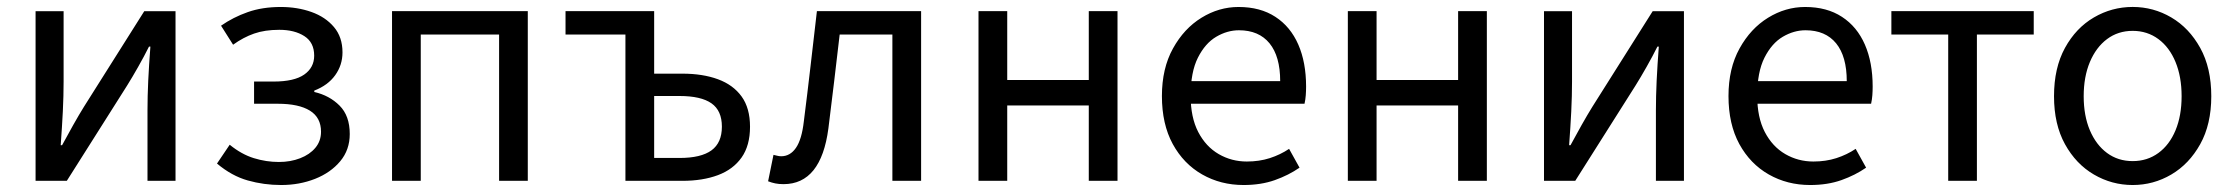

<svg xmlns="http://www.w3.org/2000/svg" viewBox="-20 -518 6400 550"><path d="M81.9 0V-486H162.2V-284.1Q162.2 -244.1 160 -198.9Q157.7 -153.8 153.9 -102.1H157.9Q172.3 -128.8 189.5 -159.5Q206.8 -190.2 220.5 -212.2L393.3 -486H482.8V0H402.5V-202.5Q402.5 -241.3 404.6 -286.7Q406.8 -332.2 410.8 -384.5H406.8Q393.1 -357 375.8 -326.5Q358.6 -296.1 344.2 -273.1L171.4 0Z M785.4 12Q736 12 690 -1Q643.9 -13.9 601.6 -49.5L638 -103.4Q671.6 -76 707 -65Q742.5 -54 778.9 -54Q812.3 -54 839.8 -64.7Q867.3 -75.3 883.4 -94.6Q899.6 -114 899.6 -140.7Q899.6 -181.2 867.8 -201Q836 -220.8 775.6 -220.8H707.8V-284.4H764Q822.6 -284.4 851.3 -304.3Q880 -324.3 880 -358.6Q880 -396.4 851.9 -414.5Q823.7 -432.6 780.1 -432.6Q738.5 -432.6 707.8 -421.8Q677.1 -411.1 647.7 -389.9L613.2 -444.4Q648.1 -468.7 689.7 -483.3Q731.2 -498 784.4 -498Q831.9 -498 872.1 -483.7Q912.3 -469.4 936.7 -440.5Q961.1 -411.7 961.1 -368Q961.1 -331.7 940.2 -302.6Q919.4 -273.6 880.3 -258.5V-254.5Q923.8 -244.5 952.8 -215.4Q981.9 -186.3 981.9 -134.1Q981.9 -88.8 954.6 -56.1Q927.3 -23.4 882.6 -5.7Q837.8 12 785.4 12Z M1103 0V-486.1H1491.9V0H1409.7V-419.1H1185.3V0Z M1771.6 0V-419.1H1600V-486.1H1853.9V-307H1935Q1992.9 -307 2036.6 -291Q2080.2 -275 2104.4 -241.6Q2128.5 -208.2 2128.5 -154.9Q2128.5 -101.2 2104.4 -66.9Q2080.2 -32.6 2036.6 -16.3Q1992.9 0 1935 0ZM1853.9 -65.5H1926.5Q1988.2 -65.5 2018.1 -87.3Q2047.9 -109.1 2047.9 -155.2Q2047.9 -201 2018.1 -222Q1988.2 -243 1926.5 -243H1853.9Z M2224.5 9.5Q2211.2 9.5 2201 7.4Q2190.9 5.4 2180.3 1.3L2195.7 -74.4Q2201 -73.4 2206.3 -71.9Q2211.5 -70.4 2217.9 -70.4Q2243.5 -70.4 2260.1 -94.5Q2276.8 -118.6 2282.7 -170.7Q2292.7 -249.2 2301.8 -328.2Q2310.8 -407.1 2320.1 -486.1H2618.6V0H2536.3V-419.1H2385.3Q2377.4 -352.4 2369.5 -284.8Q2361.6 -217.2 2353 -150.1Q2342.5 -70.5 2310.4 -30.5Q2278.2 9.5 2224.5 9.5Z M2783 0V-486.1H2865.3V-288.8H3098.9V-486.1H3181.2V0H3098.9V-215.9H2865.3V0Z M3542.4 12Q3476.8 12 3423.7 -18.3Q3370.5 -48.6 3339.4 -105.5Q3308.4 -162.5 3308.4 -242.9Q3308.4 -322.1 3340.1 -379.2Q3371.7 -436.4 3421.8 -467.2Q3471.8 -498 3527.9 -498Q3590.3 -498 3633.5 -469.7Q3676.8 -441.5 3699.1 -390.3Q3721.4 -339.2 3721.4 -270Q3721.4 -257.5 3720.5 -245.2Q3719.6 -232.9 3716.9 -220.8H3367.3V-285.6H3647.2Q3647.2 -356.4 3616.7 -393.9Q3586.1 -431.3 3529.1 -431.3Q3495.7 -431.3 3464 -412.7Q3432.3 -394 3411.5 -352.8Q3390.7 -311.5 3390.7 -243.7Q3390.7 -181.8 3412.4 -139.9Q3434.2 -98 3471.1 -76.6Q3507.9 -55.3 3551.7 -55.3Q3587.2 -55.3 3617.4 -65Q3647.7 -74.8 3672.7 -91.6L3702.6 -37.7Q3671.3 -16 3631.7 -2Q3592.1 12 3542.4 12Z M3841 0V-486.1H3923.3V-288.8H4156.9V-486.1H4239.2V0H4156.9V-215.9H3923.3V0Z M4402.9 0V-486H4483.2V-284.1Q4483.2 -244.1 4481 -198.9Q4478.7 -153.8 4474.9 -102.1H4478.9Q4493.3 -128.8 4510.5 -159.5Q4527.8 -190.2 4541.5 -212.2L4714.3 -486H4803.8V0H4723.5V-202.5Q4723.5 -241.3 4725.6 -286.7Q4727.8 -332.2 4731.8 -384.5H4727.8Q4714.1 -357 4696.8 -326.5Q4679.6 -296.1 4665.2 -273.1L4492.4 0Z M5165.4 12Q5099.8 12 5046.7 -18.3Q4993.5 -48.6 4962.4 -105.5Q4931.4 -162.5 4931.4 -242.9Q4931.4 -322.1 4963.1 -379.2Q4994.7 -436.4 5044.8 -467.2Q5094.8 -498 5150.9 -498Q5213.3 -498 5256.5 -469.7Q5299.8 -441.5 5322.1 -390.3Q5344.4 -339.2 5344.4 -270Q5344.4 -257.5 5343.5 -245.2Q5342.6 -232.9 5339.9 -220.8H4990.3V-285.6H5270.2Q5270.2 -356.4 5239.7 -393.9Q5209.1 -431.3 5152.1 -431.3Q5118.7 -431.3 5087 -412.7Q5055.3 -394 5034.5 -352.8Q5013.7 -311.5 5013.7 -243.7Q5013.7 -181.8 5035.4 -139.9Q5057.2 -98 5094.1 -76.6Q5130.9 -55.3 5174.7 -55.3Q5210.2 -55.3 5240.4 -65Q5270.7 -74.8 5295.7 -91.6L5325.6 -37.7Q5294.3 -16 5254.7 -2Q5215.1 12 5165.4 12Z M5560.8 0V-419.1H5398V-486.1H5805.8V-419.1H5643V0Z M6089.2 12Q6029.6 12 5978.1 -18.1Q5926.7 -48.1 5895.3 -105Q5863.9 -161.9 5863.9 -242.4Q5863.9 -323.5 5895.3 -380.8Q5926.7 -438 5978.1 -468Q6029.6 -498.1 6089.2 -498.1Q6148.7 -498.1 6199.9 -468Q6251 -438 6282.7 -380.8Q6314.4 -323.5 6314.4 -242.4Q6314.4 -161.9 6282.7 -105Q6251 -48.1 6199.9 -18.1Q6148.7 12 6089.2 12ZM6089.2 -56.5Q6131 -56.5 6162.8 -79.7Q6194.6 -102.9 6212 -144.8Q6229.4 -186.7 6229.4 -242.4Q6229.4 -298.1 6212 -340.3Q6194.6 -382.6 6162.8 -406.1Q6131 -429.6 6089.2 -429.6Q6047.4 -429.6 6015.9 -406.1Q5984.4 -382.6 5966.6 -340.3Q5948.9 -298.1 5948.9 -242.4Q5948.9 -186.7 5966.6 -144.8Q5984.4 -102.9 6015.9 -79.7Q6047.4 -56.5 6089.2 -56.5Z"/></svg>

Font: Source Sans 3 VF
Style: Regular
Weight: 200
Designer: Paul D. Hunt
Foundry: Adobe
Version: Version 3.046;hotconv 1.0.118;makeotfexe 2.5.65603